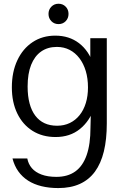

<svg xmlns="http://www.w3.org/2000/svg" viewBox="-20 -698 633 1001"><path d="M283.8 282.5Q236.4 282.5 196.6 272.8Q156.9 263.1 126.5 243.7Q96.1 224.2 75.5 195.3Q54.9 166.4 45.1 128.1H122.3Q127.7 157.2 146.1 178.7Q164.6 200.2 196.7 212.1Q228.8 224.1 274 224.1Q333.3 224.1 372.7 195.7Q412.1 167.3 431.9 110.2Q451.7 53.2 451.7 -32.8L454.8 -160.8L471.1 -135.7Q447.8 -66.7 396.4 -25.2Q345 16.4 269.8 16.4Q201 16.4 149.7 -15.8Q98.4 -48.1 70.1 -106.5Q41.8 -164.8 41.8 -242.7Q41.8 -322.6 70.3 -383.4Q98.7 -444.2 149.8 -478.2Q200.9 -512.2 268.3 -512.2Q340.6 -512.2 392 -472.9Q443.3 -433.7 468.5 -359.7L450.8 -334.2V-498.8H536.8V-54.9Q536.8 28.3 521.5 91.4Q506.1 154.4 474.9 197Q443.6 239.5 395.9 261Q348.3 282.5 283.8 282.5ZM277.7 -42.5Q314.5 -42.5 344.2 -56.9Q373.9 -71.3 395 -97.7Q416.2 -124.1 427.4 -160.8Q438.7 -197.4 438.7 -242Q438.7 -289.2 427.1 -327.8Q415.5 -366.4 394 -394.6Q372.5 -422.8 342.8 -438.1Q313.1 -453.4 276.5 -453.4Q228.7 -453.4 194.6 -429.5Q160.5 -405.6 142.2 -359.7Q124 -313.8 124 -247Q124 -197.1 134.2 -159Q144.4 -120.8 164.1 -94.8Q183.8 -68.8 212.3 -55.6Q240.7 -42.5 277.7 -42.5ZM285.1 -572.3Q262.8 -572.3 247.9 -587.5Q232.9 -602.8 232.9 -625.5Q232.9 -648.2 247.9 -663.3Q262.8 -678.5 285.1 -678.5Q307.5 -678.5 322.4 -663.3Q337.3 -648.2 337.3 -625.5Q337.3 -602.8 322.4 -587.5Q307.5 -572.3 285.1 -572.3Z"/></svg>

Font: Russolo 10pt ExtraLight
Style: Regular
Weight: 200
Designer: Micah Stupak-Hahn
Version: Version 1.000